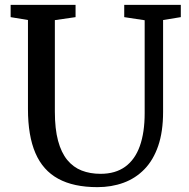

<svg xmlns="http://www.w3.org/2000/svg" viewBox="-20 -763 780 791"><path d="M381.3 8Q283.2 8 219.9 -26.6Q156.5 -61.1 125.9 -132.4Q95.2 -203.6 95.2 -313.5V-680.5L23.8 -692.4V-743H291.3V-692.4L206 -680.1V-303.1Q206 -232.1 219.2 -183.1Q232.4 -134.1 257.1 -104Q281.9 -73.9 316.5 -60.4Q351.2 -46.9 394.2 -46.9Q455.5 -46.9 495.8 -76.2Q536.2 -105.5 556.1 -161.3Q576 -217.2 576 -296.7V-679.6L491.8 -692.4V-743H724.9V-692.4L651.9 -680.5V-302.3Q651.9 -220.8 631.8 -162.1Q611.7 -103.5 575 -65.8Q538.3 -28.1 488.9 -10.1Q439.6 8 381.3 8Z"/></svg>

Font: Merriweather Light
Style: Regular
Weight: 300
Designer: Eben Sorkin
Foundry: Eben Sorkin
Version: Version 2.100